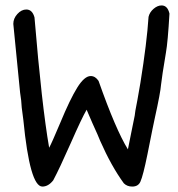

<svg xmlns="http://www.w3.org/2000/svg" viewBox="-20 -687 656 707"><path d="M527 -625Q521 -531 497 -382L486 -319Q476 -269 476 -261L463 -197L451 -137Q406 -210 343 -389Q331 -407 314 -407Q291 -407 264.5 -364.5Q238 -322 202 -235Q170 -159 161 -143Q134 -298 107 -623Q99 -652 77 -652Q59 -652 44 -635.5Q29 -619 29 -599L54 -346Q59 -316 60 -291L66 -245Q90 0 136 0Q158 0 176 -23Q199 -66 241 -161Q281 -252 299 -283L308 -262L321 -232Q343 -184 349 -168Q390 -75 436 -12Q448 0 467 0Q489 0 497 -18Q507 -40 523 -119L541 -209L550 -252Q571 -347 573 -375L579 -419L591 -493Q598 -532 604 -637Q597 -667 575 -667Q560 -667 545.5 -654.5Q531 -642 527 -625Z"/></svg>

Font: Patrick Hand SC
Style: Regular
Weight: 400
Designer: Patrick Wagesreiter
Foundry: Patrick Wagesreiter
Version: Version 2.001; ttfautohint (v1.8.2)